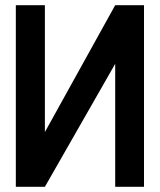

<svg xmlns="http://www.w3.org/2000/svg" viewBox="-20 -720 618 740"><path d="M41 -700V0H153L424 -474V0H535V-700H424L153 -211V-700Z"/></svg>

Font: Advent Pro
Style: Regular
Weight: 400
Designer: VivaRado, Andreas Kalpakidis
Foundry: VivaRado, Andreas Kalpakidis
Version: Version 3.000